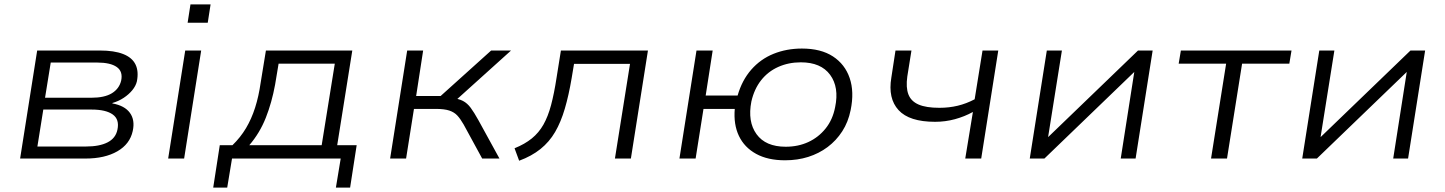

<svg xmlns="http://www.w3.org/2000/svg" viewBox="-20 -725 6609 878"><path d="M72 0 150 -494H437Q502 -494 543 -478Q584 -462 599.5 -430.5Q615 -399 606 -353Q601 -332 585 -312.5Q569 -293 545.5 -277.5Q522 -262 494 -254V-252Q550 -242 574 -209Q598 -176 587 -126Q574 -66 516.5 -33Q459 0 371 0ZM151 -55H373Q435 -55 472 -74Q509 -93 517 -132Q527 -179 495.5 -201.5Q464 -224 399 -224H178ZM186 -278H397Q458 -278 491.5 -298.5Q525 -319 534 -356Q543 -398 514 -418.5Q485 -439 424 -439H212Z M838 -621 851 -705H943L930 -621ZM749 0 827 -494H900L822 0Z M955 133 985 -61H1043Q1080 -97 1105 -139Q1130 -181 1146.5 -232.5Q1163 -284 1172 -347L1196 -494H1591L1522 -61H1611L1581 133H1516L1538 0H1041L1019 133ZM1120 -61H1451L1511 -434H1254L1238 -338Q1223 -256 1195.5 -186.5Q1168 -117 1120 -61Z M1764 0 1842 -494H1915L1883 -286H1995L2226 -494H2317L2053 -256L2041 -278Q2077 -274 2097 -263.5Q2117 -253 2132.5 -232Q2148 -211 2168 -175L2264 0H2185L2100 -156Q2085 -182 2071 -197Q2057 -212 2034.5 -219.5Q2012 -227 1972 -227H1873L1837 0Z M2354 10 2333 -47Q2380 -66 2412 -92Q2444 -118 2465 -155Q2486 -192 2500 -244.5Q2514 -297 2525 -369L2545 -494H2943L2865 0H2792L2861 -433H2605L2594 -367Q2581 -290 2563 -228.5Q2545 -167 2518.5 -121.5Q2492 -76 2451.5 -43.5Q2411 -11 2354 10Z M3570 8Q3491 8 3437.5 -21.5Q3384 -51 3359 -103.5Q3334 -156 3340 -227H3197L3161 0H3087L3165 -494H3239L3207 -288H3353Q3373 -358 3415.5 -406.5Q3458 -455 3517.5 -479Q3577 -503 3647 -503Q3734 -503 3789 -467Q3844 -431 3865.5 -368Q3887 -305 3870 -222Q3859 -167 3831.5 -124.5Q3804 -82 3764.5 -52.5Q3725 -23 3676 -7.5Q3627 8 3570 8ZM3573 -54Q3630 -54 3676.5 -75.5Q3723 -97 3755.5 -137.5Q3788 -178 3799 -235Q3818 -326 3776 -383Q3734 -440 3642 -440Q3586 -440 3539 -419Q3492 -398 3460.5 -358Q3429 -318 3416 -261Q3398 -169 3439.5 -111.5Q3481 -54 3573 -54Z M4394 0 4429 -213Q4391 -192 4347 -180Q4303 -168 4256 -168Q4138 -168 4089 -221.5Q4040 -275 4056 -370L4075 -494H4148L4129 -375Q4122 -325 4134 -293.5Q4146 -262 4180.5 -247Q4215 -232 4276 -232Q4320 -232 4359.5 -241.5Q4399 -251 4437 -271L4473 -494H4545L4467 0Z M4689 0 4767 -494H4836L4773 -99H4774L5184 -494H5251L5173 0H5105L5167 -396L4756 0Z M5518 0 5587 -434H5370L5380 -494H5886L5876 -434H5660L5591 0Z M5935 0 6013 -494H6082L6019 -99H6020L6430 -494H6497L6419 0H6351L6413 -396L6002 0Z"/></svg>

Font: Nunito Sans 7pt SemiExpanded Light
Style: Italic
Weight: 300
Width: 6
Italic angle: -9°
Designer: Vernon Adams
Foundry: Vernon Adams
Version: Version 3.101;gftools[0.9.27]